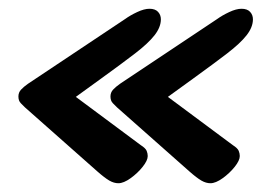

<svg xmlns="http://www.w3.org/2000/svg" viewBox="-20 -460 601 438"><path d="M321 -440Q309 -440 293 -432.5Q277 -425 266 -417L44 -269Q34 -262 28 -255.5Q22 -249 22 -240Q22 -230 27.5 -224.5Q33 -219 37 -215L202 -69Q219 -54 229.5 -48Q240 -42 250 -42Q262 -42 278 -53.5Q294 -65 305.5 -79.5Q317 -94 317 -104Q317 -110 314.5 -116Q312 -122 301 -129L153 -239L211 -281Q258 -315 288 -338Q318 -361 332.5 -379.5Q347 -398 347 -416Q347 -426 340.5 -433Q334 -440 321 -440ZM531 -440Q519 -440 503 -432.5Q487 -425 476 -417L254 -269Q244 -262 238 -255.5Q232 -249 232 -240Q232 -230 237.5 -224.5Q243 -219 247 -215L412 -69Q429 -54 439.5 -48Q450 -42 460 -42Q472 -42 488 -53.5Q504 -65 515.5 -79.5Q527 -94 527 -104Q527 -110 524.5 -116Q522 -122 511 -129L363 -239L421 -281Q468 -315 498 -338Q528 -361 542.5 -379.5Q557 -398 557 -416Q557 -426 550.5 -433Q544 -440 531 -440Z"/></svg>

Font: Alkatra
Style: Regular
Weight: 400
Designer: Suman Bhandary
Version: Version 1.100;gftools[0.9.22]